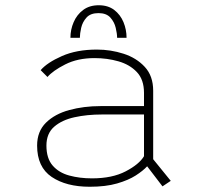

<svg xmlns="http://www.w3.org/2000/svg" viewBox="-20 -701 750 732"><path d="M599.5 9.5 541 -67Q525.5 -50 497.5 -32Q469.5 -14 426.2 -1.5Q383 11 322 11Q232.5 11 177 -26.5Q121.5 -64 121.5 -146Q121.5 -200 155.2 -233.2Q189 -266.5 244.2 -281.5Q299.5 -296.5 363 -296.5H529V-347Q529 -397.5 501.8 -426.2Q474.5 -455 431.5 -467.2Q388.5 -479.5 340.5 -479.5Q276 -479.5 228.8 -455.5Q181.5 -431.5 161 -407.5L135 -433.5Q160 -462.5 216 -487.2Q272 -512 349.5 -512Q402 -512 451 -496.2Q500 -480.5 532 -446Q564 -411.5 564 -355V-94L631 -11.5ZM330.5 -21Q408 -21 459.2 -47.8Q510.5 -74.5 529 -105.5V-264.5H368Q312 -264.5 264 -254Q216 -243.5 186.5 -217.8Q157 -192 157 -146Q157 -97 180.8 -69.8Q204.5 -42.5 244 -31.8Q283.5 -21 330.5 -21ZM248.5 -557Q248.5 -588 260.8 -616.5Q273 -645 297 -663Q321 -681 356.5 -681Q392 -681 415.5 -663Q439 -645 450.8 -616.5Q462.5 -588 462.5 -557H426.5Q426.5 -572.5 421.2 -594.8Q416 -617 400.8 -634Q385.5 -651 355.5 -651Q325 -651 309.8 -634Q294.5 -617 289.5 -594.8Q284.5 -572.5 284.5 -557Z"/></svg>

Font: League Mono Thin
Style: Regular
Weight: 100
Width: 6
Designer: Tyler Finck
Foundry: The League of Moveable Type / Tyler Finck
Version: Version 2.300;RELEASE